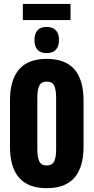

<svg xmlns="http://www.w3.org/2000/svg" viewBox="-20 -950 478 980"><path d="M96.5 -847.5V-930H340V-847.5ZM218.5 10.5Q124 10.5 77.5 -42.8Q31 -96 31 -201.5V-437Q31 -542.5 77.5 -596Q124 -649.5 218.5 -649.5Q313 -649.5 359.8 -596Q406.5 -542.5 406.5 -437V-201.5Q406.5 -96 359.8 -42.8Q313 10.5 218.5 10.5ZM218.5 -105.5Q246 -105.5 256.2 -125.8Q266.5 -146 266.5 -188V-451Q266.5 -493.5 256.2 -513.5Q246 -533.5 218.5 -533.5Q191.5 -533.5 181 -513.5Q170.5 -493.5 170.5 -451V-188Q170.5 -146 181 -125.8Q191.5 -105.5 218.5 -105.5ZM218 -679Q187 -679 171.5 -696.2Q156 -713.5 156 -744.5V-747.5Q156 -778 171.5 -795.2Q187 -812.5 218 -812.5Q249.5 -812.5 265.2 -795.2Q281 -778 281 -747.5V-744.5Q281 -713.5 265.2 -696.2Q249.5 -679 218 -679Z"/></svg>

Font: Anek Latin Condensed
Style: Bold
Weight: 700
Width: 3
Designer: Yesha Goshar
Foundry: Ek Type
Version: Version 1.003